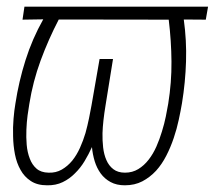

<svg xmlns="http://www.w3.org/2000/svg" viewBox="-20 -549 647 579"><path d="M600.6 -489.7 607.4 -528.8H53.7L47.9 -489.7L110.4 -490.7Q77.1 -431.6 56.9 -367.4Q36.6 -303.2 26.4 -236.3Q22.9 -216.3 20.8 -190.7Q18.6 -165 19.5 -137.7Q20 -109.9 25.1 -83.5Q30.3 -57.1 42 -36.6Q53.2 -16.1 72.8 -3.2Q92.3 9.8 122.1 9.8Q148.4 10.3 169.2 0.2Q189.9 -9.8 206.1 -26.4Q222.7 -42.5 235.1 -63.2Q247.6 -84 257.3 -105.5Q259.3 -83.5 265.6 -62.7Q272 -42 283.7 -25.9Q295.4 -9.8 313.5 0Q331.5 9.8 356.4 9.8Q386.2 9.8 409.2 -2.2Q432.1 -14.2 450.7 -34.2Q468.3 -53.7 481.4 -79.3Q494.6 -105 503.9 -132.8Q513.2 -160.2 519 -187.5Q524.9 -214.8 528.8 -237.8Q539.1 -300.8 541 -363.8Q543 -426.8 534.2 -490.2ZM487.3 -236.3Q484.4 -219.2 480 -197.5Q475.6 -175.8 468.3 -152.3Q461.4 -129.4 451.7 -107.2Q441.9 -85 428.2 -67.4Q414.6 -49.8 397 -39.1Q379.4 -28.3 356.9 -28.3Q335.4 -28.3 321.8 -38.8Q308.1 -49.3 300.8 -66.4Q293.5 -83 291 -104.5Q288.6 -126 289.1 -147.5Q289.6 -164.6 292 -186.3Q294.4 -208 298.3 -231.4L320.8 -371.1H280.3L255.9 -231Q252.9 -214.4 248.5 -192.6Q244.1 -170.9 237.8 -147.9Q231 -125 221.2 -103.3Q211.4 -81.5 197.8 -64.5Q184.1 -47.9 166.3 -37.6Q148.4 -27.3 126 -28.3Q103.5 -28.8 90.1 -40.5Q76.7 -52.2 69.8 -70.8Q62.5 -89.4 60.5 -112.3Q58.6 -135.3 59.6 -158.2Q60.5 -180.7 63.2 -201.2Q65.9 -221.7 68.4 -235.4Q79.1 -302.7 102.5 -366.5Q126 -430.2 157.2 -490.2L488.8 -489.7Q496.6 -425.8 497.1 -363Q497.6 -300.3 487.3 -236.3Z"/></svg>

Font: Roboto Mono ExtraLight
Style: Italic
Weight: 250
Italic angle: -10°
Monospace: yes
Designer: Google
Version: Version 3.000